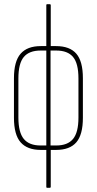

<svg xmlns="http://www.w3.org/2000/svg" viewBox="-20 -703 458 908"><path d="M173 6Q109 6 77.5 -30Q46 -66 46 -146V-333Q46 -413 77.5 -449Q109 -485 173 -485H245Q310 -485 341 -449Q372 -413 372 -333V-146Q372 -66 341 -30Q310 6 245 6ZM172 -15H246Q300 -15 325.5 -46Q351 -77 351 -147V-332Q351 -403 325.5 -433.5Q300 -464 246 -464H172Q118 -464 92.5 -433.5Q67 -403 67 -332V-147Q67 -77 92.5 -46Q118 -15 172 -15ZM202 185Q199 185 199 181V0V-4V-473V-478V-679Q199 -683 202 -683H216Q220 -683 220 -679V-478L219 -473V-5L220 1V181Q220 185 216 185Z"/></svg>

Font: Sofia Sans Extra Condensed Thin
Style: Regular
Weight: 250
Version: Version 4.100